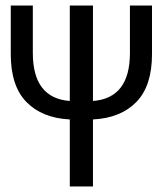

<svg xmlns="http://www.w3.org/2000/svg" viewBox="-20 -676 590 696"><path d="M317 0V-243Q417 -248 474 -306Q531 -364 531 -480V-656H451V-484Q451 -320 317 -310V-656H233V-310Q99 -320 99 -484V-656H19V-480Q19 -364 76 -306Q133 -248 233 -243V0Z"/></svg>

Font: Codetta
Style: Regular
Weight: 400
Italic angle: -11°
Designer: Ulrich Proeller
Foundry: PROSA GmbH
Version: Version 2.00;September 29, 2018;FontCreator 11.5.0.2427 64-b